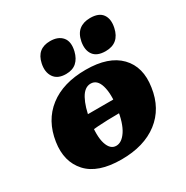

<svg xmlns="http://www.w3.org/2000/svg" viewBox="-158 -813 927 955"><g transform="rotate(-30 305.0 -335.0)"><path d="M271 9Q136 9 75.5 -57.5Q15 -124 31 -230Q48 -343 128 -405Q208 -467 338 -467Q469 -467 532 -402Q595 -337 578 -227Q562 -115 481.5 -53Q401 9 271 9ZM282 -63Q314 -63 340.5 -103Q367 -143 379 -224Q390 -301 376 -348Q362 -395 325 -395Q290 -395 266.5 -352Q243 -309 232 -238Q219 -153 233.5 -108Q248 -63 282 -63ZM188 -187Q188 -206 190.5 -227Q193 -248 199 -270H412Q412 -252 409.5 -234Q407 -216 401 -197Q361 -197 307.5 -195.5Q254 -194 188 -187ZM472 -497Q423 -497 402.5 -524.5Q382 -552 390 -598Q398 -640 422.5 -659.5Q447 -679 486 -679Q536 -679 556 -651Q576 -623 566 -576Q549 -497 472 -497ZM244 -497Q196 -497 175.5 -527.5Q155 -558 165 -604Q181 -679 256 -679Q302 -679 325 -652Q348 -625 336 -574Q327 -537 304.5 -517Q282 -497 244 -497Z"/></g></svg>

Font: Vollkorn Black
Style: Italic
Weight: 900
Italic angle: -11°
Designer: Friedrich Althausen
Foundry: Friedrich Althausen
Version: Version 5.000; ttfautohint (v1.8.3)